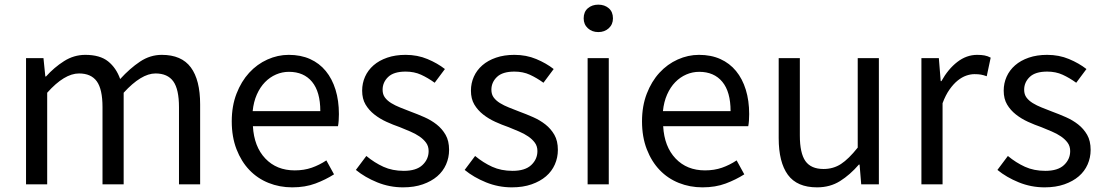

<svg xmlns="http://www.w3.org/2000/svg" viewBox="-20 -793 4748 826"><path d="M92 -543H167L175 -464H178Q213 -503 255.5 -530Q298 -557 347 -557Q410 -557 445 -529Q480 -501 497 -453Q539 -499 582.5 -528Q626 -557 676 -557Q761 -557 801 -503Q841 -449 841 -344V0H750V-332Q750 -409 725.5 -443Q701 -477 649 -477Q588 -477 512 -394V0H421V-332Q421 -409 396.5 -443Q372 -477 320 -477Q257 -477 183 -394V0H92Z M1237 13Q1183 13 1135.5 -6Q1088 -25 1053 -61.5Q1018 -98 997.5 -151Q977 -204 977 -271Q977 -337 997.5 -390Q1018 -443 1052 -480Q1086 -517 1130.5 -537Q1175 -557 1222 -557Q1274 -557 1314 -539Q1354 -521 1381.5 -487.5Q1409 -454 1423.5 -407Q1438 -360 1438 -302Q1438 -287 1437 -273.5Q1436 -260 1434 -250H1068Q1073 -162 1121.5 -111Q1170 -60 1248 -60Q1288 -60 1321 -71.5Q1354 -83 1384 -103L1417 -43Q1381 -20 1337 -3.5Q1293 13 1237 13ZM1358 -315Q1358 -398 1322.5 -441Q1287 -484 1223 -484Q1194 -484 1167.5 -472.5Q1141 -461 1120 -439.5Q1099 -418 1085 -386.5Q1071 -355 1067 -315Z M1714 13Q1656 13 1603 -8.5Q1550 -30 1511 -62L1556 -122Q1591 -93 1629.5 -75.5Q1668 -58 1717 -58Q1771 -58 1797.5 -83Q1824 -108 1824 -143Q1824 -164 1813 -179Q1802 -194 1784.5 -206Q1767 -218 1744.5 -227.5Q1722 -237 1700 -246Q1671 -256 1642.5 -269Q1614 -282 1590.5 -300.5Q1567 -319 1552.5 -343.5Q1538 -368 1538 -403Q1538 -435 1550.5 -463Q1563 -491 1587 -512Q1611 -533 1646 -545Q1681 -557 1725 -557Q1776 -557 1819 -539Q1862 -521 1894 -496L1850 -437Q1821 -458 1791.5 -471.5Q1762 -485 1725 -485Q1674 -485 1650 -462Q1626 -439 1626 -407Q1626 -387 1636 -373.5Q1646 -360 1663 -349.5Q1680 -339 1701.5 -330.5Q1723 -322 1746 -313Q1776 -302 1805.5 -289Q1835 -276 1858.5 -257.5Q1882 -239 1897 -213Q1912 -187 1912 -148Q1912 -115 1899 -85.5Q1886 -56 1861 -34.5Q1836 -13 1799 0Q1762 13 1714 13Z M2182 13Q2124 13 2071 -8.5Q2018 -30 1979 -62L2024 -122Q2059 -93 2097.5 -75.5Q2136 -58 2185 -58Q2239 -58 2265.5 -83Q2292 -108 2292 -143Q2292 -164 2281 -179Q2270 -194 2252.5 -206Q2235 -218 2212.5 -227.5Q2190 -237 2168 -246Q2139 -256 2110.5 -269Q2082 -282 2058.5 -300.5Q2035 -319 2020.5 -343.5Q2006 -368 2006 -403Q2006 -435 2018.5 -463Q2031 -491 2055 -512Q2079 -533 2114 -545Q2149 -557 2193 -557Q2244 -557 2287 -539Q2330 -521 2362 -496L2318 -437Q2289 -458 2259.5 -471.5Q2230 -485 2193 -485Q2142 -485 2118 -462Q2094 -439 2094 -407Q2094 -387 2104 -373.5Q2114 -360 2131 -349.5Q2148 -339 2169.5 -330.5Q2191 -322 2214 -313Q2244 -302 2273.5 -289Q2303 -276 2326.5 -257.5Q2350 -239 2365 -213Q2380 -187 2380 -148Q2380 -115 2367 -85.5Q2354 -56 2329 -34.5Q2304 -13 2267 0Q2230 13 2182 13Z M2508 -543H2599V0H2508ZM2554 -655Q2527 -655 2509 -671.5Q2491 -688 2491 -714Q2491 -742 2509 -757.5Q2527 -773 2554 -773Q2581 -773 2599 -757.5Q2617 -742 2617 -714Q2617 -688 2599 -671.5Q2581 -655 2554 -655Z M3002 13Q2948 13 2900.5 -6Q2853 -25 2818 -61.5Q2783 -98 2762.5 -151Q2742 -204 2742 -271Q2742 -337 2762.5 -390Q2783 -443 2817 -480Q2851 -517 2895.5 -537Q2940 -557 2987 -557Q3039 -557 3079 -539Q3119 -521 3146.5 -487.5Q3174 -454 3188.5 -407Q3203 -360 3203 -302Q3203 -287 3202 -273.5Q3201 -260 3199 -250H2833Q2838 -162 2886.5 -111Q2935 -60 3013 -60Q3053 -60 3086 -71.5Q3119 -83 3149 -103L3182 -43Q3146 -20 3102 -3.5Q3058 13 3002 13ZM3123 -315Q3123 -398 3087.5 -441Q3052 -484 2988 -484Q2959 -484 2932.5 -472.5Q2906 -461 2885 -439.5Q2864 -418 2850 -386.5Q2836 -355 2832 -315Z M3495 13Q3409 13 3369.5 -41Q3330 -95 3330 -199V-543H3421V-210Q3421 -134 3445 -100Q3469 -66 3523 -66Q3565 -66 3598 -87.5Q3631 -109 3670 -158V-543H3761V0H3685L3678 -85H3675Q3637 -41 3594 -14Q3551 13 3495 13Z M3944 -543H4019L4027 -444H4030Q4059 -496 4098.5 -526.5Q4138 -557 4184 -557Q4202 -557 4215.5 -554.5Q4229 -552 4242 -545L4225 -465Q4211 -470 4200 -472Q4189 -474 4172 -474Q4155 -474 4136.5 -467.5Q4118 -461 4100 -446.5Q4082 -432 4065 -408Q4048 -384 4035 -349V0H3944Z M4474 13Q4416 13 4363 -8.5Q4310 -30 4271 -62L4316 -122Q4351 -93 4389.5 -75.5Q4428 -58 4477 -58Q4531 -58 4557.5 -83Q4584 -108 4584 -143Q4584 -164 4573 -179Q4562 -194 4544.5 -206Q4527 -218 4504.5 -227.5Q4482 -237 4460 -246Q4431 -256 4402.5 -269Q4374 -282 4350.5 -300.5Q4327 -319 4312.5 -343.5Q4298 -368 4298 -403Q4298 -435 4310.5 -463Q4323 -491 4347 -512Q4371 -533 4406 -545Q4441 -557 4485 -557Q4536 -557 4579 -539Q4622 -521 4654 -496L4610 -437Q4581 -458 4551.5 -471.5Q4522 -485 4485 -485Q4434 -485 4410 -462Q4386 -439 4386 -407Q4386 -387 4396 -373.5Q4406 -360 4423 -349.5Q4440 -339 4461.5 -330.5Q4483 -322 4506 -313Q4536 -302 4565.5 -289Q4595 -276 4618.5 -257.5Q4642 -239 4657 -213Q4672 -187 4672 -148Q4672 -115 4659 -85.5Q4646 -56 4621 -34.5Q4596 -13 4559 0Q4522 13 4474 13Z"/></svg>

Font: SpoqaHanSans-Regular
Style: Regular
Weight: 400
Designer: [Spoqa Han Sans] Dong-huui Kim \uAE40 \uB3D9 \uD718  Younghwa Kang \uAC15 \uC601 \uD654  [Noto Sans] Ryoko NISHIZUKA \u8
Foundry: Spoqa (http://www.spoqa-han-sans.com)
Version: Version 2.000